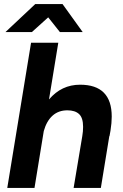

<svg xmlns="http://www.w3.org/2000/svg" viewBox="-20 -932 610 952"><path d="M134 -720H269L223 -439Q285 -512 377 -512Q534 -512 534 -354Q534 -323 528 -285L523 -257H522L480 0H345L388 -257Q392 -280 392 -303Q392 -348 372 -366.5Q352 -385 314 -385Q270 -385 240.5 -358.5Q211 -332 197 -282L151 0H16ZM155 -912H290L390 -773H277L219 -846L138 -773H7Z"/></svg>

Font: Oak Sans
Style: Bold Italic
Weight: 700
Italic angle: -9.5°
Foundry: Erik Kennedy, Walven
Version: Version 1.000